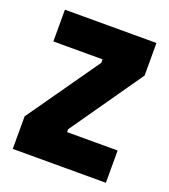

<svg xmlns="http://www.w3.org/2000/svg" viewBox="-104 -605 602 682"><g transform="rotate(20 197.0 -264.0)"><path d="M21 0V-123L212 -395V-408H26V-528H372V-405L182 -133V-122H373V0Z"/></g></svg>

Font: Bricolage Grotesque 12pt Condensed ExtraBold
Style: Regular
Weight: 800
Width: 3
Designer: Mathieu Triay
Foundry: Atelier Triay
Version: Version 1.001; ttfautohint (v1.8.4.7-5d5b);gftools[0.9.33.de